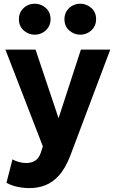

<svg xmlns="http://www.w3.org/2000/svg" viewBox="-20 -766 605 1010"><path d="M135.5 223.5Q103.5 223.5 72.5 217Q41.5 210.5 14 195.5L45.5 72.5Q61.5 81.5 80.8 86.5Q100 91.5 116.5 91.5Q146.5 91.5 166 78.5Q185.5 65.5 195 36L205.5 4L8.5 -505H167L288 -144L405.5 -505H560L348 57.5Q323 120.5 290.5 156.8Q258 193 219 208.2Q180 223.5 135.5 223.5ZM163 -583.5Q130 -583.5 104.8 -605.8Q79.5 -628 79.5 -665Q79.5 -689.5 91.2 -708Q103 -726.5 122 -736.5Q141 -746.5 163 -746.5Q195.5 -746.5 220.8 -724.2Q246 -702 246 -665Q246 -640.5 234.2 -622.2Q222.5 -604 203.5 -593.8Q184.5 -583.5 163 -583.5ZM402.5 -583.5Q369.5 -583.5 344.2 -605.8Q319 -628 319 -665Q319 -689.5 330.8 -708Q342.5 -726.5 361.5 -736.5Q380.5 -746.5 402.5 -746.5Q435 -746.5 460.2 -724.2Q485.5 -702 485.5 -665Q485.5 -640.5 473.8 -622.2Q462 -604 443 -593.8Q424 -583.5 402.5 -583.5Z"/></svg>

Font: Geologica SemiBold
Style: Regular
Weight: 600
Designer: Sindre Bremnes, Frode Helland
Foundry: Monokrom Skriftforlag AS
Version: Version 1.010;gftools[0.9.28]